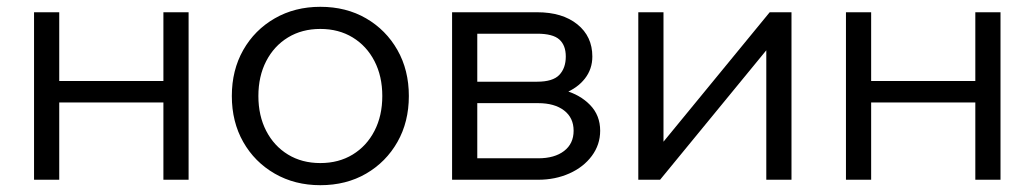

<svg xmlns="http://www.w3.org/2000/svg" viewBox="-20 -528 3039 564"><path d="M460 0V-492H534V0ZM80 0V-492H154V0ZM116 -227V-290H501V-227Z M921 16Q846 16 787 -18Q728 -52 694.5 -111Q661 -170 661 -246Q661 -322 694.5 -381Q728 -440 787 -474Q846 -508 921 -508Q997 -508 1055.5 -474Q1114 -440 1147.5 -381Q1181 -322 1181 -246Q1181 -170 1147.5 -111Q1114 -52 1055.5 -18Q997 16 921 16ZM921 -49Q975 -49 1016 -74Q1057 -99 1080 -143.5Q1103 -188 1103 -246Q1103 -304 1080 -348.5Q1057 -393 1016 -418Q975 -443 921 -443Q867 -443 826 -418Q785 -393 762 -348.5Q739 -304 739 -246Q739 -188 762 -143.5Q785 -99 826 -74Q867 -49 921 -49Z M1308 0V-492H1558Q1632 -492 1676 -456.5Q1720 -421 1720 -362Q1720 -325 1698 -297Q1676 -269 1638 -254L1637 -263Q1684 -250 1713.5 -219.5Q1743 -189 1743 -144Q1743 -103 1718.5 -70Q1694 -37 1652.5 -18.5Q1611 0 1561 0ZM1382 -16 1336 -63H1561Q1609 -63 1637 -84.5Q1665 -106 1665 -144Q1665 -182 1637 -203.5Q1609 -225 1561 -225H1347V-288H1558Q1604 -288 1623 -308Q1642 -328 1642 -362Q1642 -395 1623 -412Q1604 -429 1558 -429H1337L1382 -476Z M1855 0V-492H1929V-99L1921 -102L2241 -492H2305V0H2231V-393L2239 -390L1919 0Z M2845 0V-492H2919V0ZM2465 0V-492H2539V0ZM2501 -227V-290H2886V-227Z"/></svg>

Font: Wix Madefor Display
Style: Regular
Weight: 400
Designer: Dalton Maag Ltd
Foundry: Dalton Maag Ltd
Version: Version 3.100